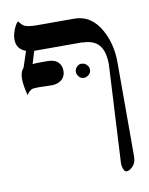

<svg xmlns="http://www.w3.org/2000/svg" viewBox="-99 -688 833 1072"><g transform="rotate(-10 317.5 -152.0)"><path d="M507.3 264.2 536.6 -293Q536.1 -368.2 505.6 -403.1Q475.1 -438 414.1 -438V-439.5H139.2L117.7 -368.2Q137.2 -370.1 159.2 -370.1H204.1Q242.2 -370.1 261.5 -351.1Q280.8 -332 280.8 -302Q280.8 -272 261.5 -253.7Q242.2 -235.4 208 -232.9L122.1 -234.9Q96.2 -234.9 87.4 -230Q71.8 -221.7 60.1 -202.6Q44.9 -259.3 44.9 -297.6Q44.9 -335.9 64.5 -357.4L94.2 -447.3Q41.5 -466.3 41.5 -520.5Q41.5 -558.6 64.5 -599.6Q71.3 -611.8 79.1 -617.2Q96.2 -593.3 109.9 -586.9Q131.8 -577.6 181.2 -577.6H389.6Q488.3 -577.6 542 -478.5Q585.9 -397.5 585.9 -296.4V233.9Q585.9 266.1 574.2 283.2Q553.2 312.5 530.3 312.5Q516.1 312.5 509.3 281.7Q507.3 272.9 507.3 264.2ZM427.7 -282.7Q427.7 -257.8 402.8 -246.1Q395.5 -242.7 387.2 -242.7Q371.6 -242.7 362.8 -251.5Q347.7 -266.6 347.7 -282.7Q347.7 -298.8 359.4 -310.8Q371.1 -322.8 383.3 -322.8Q395.5 -322.8 402.8 -319.6Q410.2 -316.4 415.5 -310.5Q427.7 -298.8 427.7 -282.7Z"/></g></svg>

Font: Cardo-Italic
Style: Italic
Weight: 400
Italic angle: -12°
Designer: David J. Perry
Foundry: David J. Perry
Version: Version 0.991